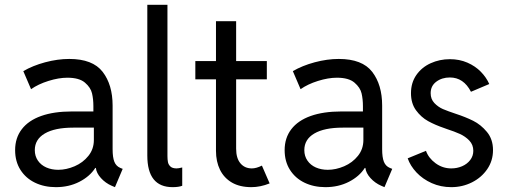

<svg xmlns="http://www.w3.org/2000/svg" viewBox="-20 -772 2117 800"><path d="M43 -146.5Q43 -197.3 70.8 -233.6Q98.6 -270 151.6 -288.8Q204.6 -307.6 279.3 -307.6H369.1V-330.1Q369.1 -358.4 363.5 -382.8Q357.9 -407.2 334 -427.7Q310.1 -448.2 260.7 -448.2Q224.6 -448.2 181.9 -434.8Q139.2 -421.4 109.4 -400.4L77.1 -475.6Q116.2 -498.5 168.2 -512.5Q220.2 -526.4 268.6 -526.4Q366.2 -526.4 407.7 -472.7Q449.2 -418.9 449.2 -332V-150.4Q449.2 -116.2 456.5 -97.9Q463.9 -79.6 481.4 -72.3L491.2 -68.4L459 7.8L445.3 2Q419.4 -9.3 400.6 -30Q381.8 -50.8 379.4 -72.3H377Q354 -36.6 310.5 -14.4Q267.1 7.8 212.9 7.8Q164.6 7.8 126 -10.7Q87.4 -29.3 65.2 -64.2Q43 -99.1 43 -146.5ZM222.7 -64.5Q256.3 -64.5 291 -79.3Q325.7 -94.2 348.4 -122.6Q371.1 -150.9 371.1 -188.5V-240.2H285.2Q208.5 -240.2 166.7 -215.8Q125 -191.4 125 -146.5Q125 -121.6 137.9 -102.8Q150.9 -84 173.1 -74.2Q195.3 -64.5 222.7 -64.5Z M593.8 -124V-752H677.7V-122.1Q677.7 -107.4 679.7 -96.9Q681.6 -86.4 689.9 -78.4Q698.2 -70.3 715.8 -70.3Q723.6 -70.3 739.3 -74.2V2Q724.6 7.8 699.2 7.8Q593.8 7.8 593.8 -124Z M879.9 -143.6V-441.4H793.9V-517.6H879.9V-683.6H963.9V-517.6H1091.8V-441.4H963.9V-152.3Q963.9 -112.8 981.7 -91.6Q999.5 -70.3 1029.3 -70.3Q1047.9 -70.3 1071.3 -82L1103.5 -7.8Q1064.5 7.8 1027.3 7.8Q979.5 7.8 946.5 -11.2Q913.6 -30.3 896.7 -64.5Q879.9 -98.6 879.9 -143.6Z M1166 -146.5Q1166 -197.3 1193.8 -233.6Q1221.7 -270 1274.7 -288.8Q1327.6 -307.6 1402.3 -307.6H1492.2V-330.1Q1492.2 -358.4 1486.6 -382.8Q1481 -407.2 1457 -427.7Q1433.1 -448.2 1383.8 -448.2Q1347.7 -448.2 1304.9 -434.8Q1262.2 -421.4 1232.4 -400.4L1200.2 -475.6Q1239.3 -498.5 1291.3 -512.5Q1343.3 -526.4 1391.6 -526.4Q1489.3 -526.4 1530.8 -472.7Q1572.3 -418.9 1572.3 -332V-150.4Q1572.3 -116.2 1579.6 -97.9Q1586.9 -79.6 1604.5 -72.3L1614.3 -68.4L1582 7.8L1568.4 2Q1542.5 -9.3 1523.7 -30Q1504.9 -50.8 1502.4 -72.3H1500Q1477.1 -36.6 1433.6 -14.4Q1390.1 7.8 1335.9 7.8Q1287.6 7.8 1249 -10.7Q1210.4 -29.3 1188.2 -64.2Q1166 -99.1 1166 -146.5ZM1345.7 -64.5Q1379.4 -64.5 1414.1 -79.3Q1448.7 -94.2 1471.4 -122.6Q1494.1 -150.9 1494.1 -188.5V-240.2H1408.2Q1331.5 -240.2 1289.8 -215.8Q1248 -191.4 1248 -146.5Q1248 -121.6 1261 -102.8Q1273.9 -84 1296.1 -74.2Q1318.4 -64.5 1345.7 -64.5Z M1678.7 -112.3 1754.9 -143.6Q1765.6 -113.3 1794.9 -91.8Q1824.2 -70.3 1860.4 -70.3Q1884.3 -70.3 1905.3 -79.3Q1926.3 -88.4 1939.2 -105.2Q1952.1 -122.1 1952.1 -143.6Q1952.1 -168.9 1935.5 -186.3Q1918.9 -203.6 1896.2 -213.9Q1873.5 -224.1 1841.8 -234.4Q1839.8 -235.4 1831.1 -238.3Q1793.5 -251 1763.9 -267.3Q1734.4 -283.7 1713.4 -312.5Q1692.4 -341.3 1692.4 -383.8Q1692.4 -427.2 1714.8 -459.5Q1737.3 -491.7 1774.4 -508.5Q1811.5 -525.4 1854.5 -525.4Q1894.5 -525.4 1927.5 -511Q1960.4 -496.6 1983.4 -473.1Q2006.3 -449.7 2018.6 -421.9L1942.4 -389.6Q1911.6 -449.2 1854.5 -449.2Q1821.3 -449.2 1797.9 -431.6Q1774.4 -414.1 1774.4 -383.8Q1774.4 -358.9 1790 -342.5Q1805.7 -326.2 1825.4 -317.6Q1845.2 -309.1 1878.9 -297.9Q1919.4 -284.7 1951.4 -268.8Q1983.4 -252.9 2008.8 -222.4Q2034.2 -191.9 2034.2 -146.5Q2034.2 -102.5 2010.3 -67.4Q1986.3 -32.2 1946.5 -12.2Q1906.7 7.8 1860.4 7.8Q1816.4 7.8 1778.8 -9Q1741.2 -25.9 1715.3 -53.5Q1689.5 -81.1 1678.7 -112.3Z"/></svg>

Font: Reddit Sans Fudge
Style: Regular
Weight: 400
Designer: Stephen Hutchings
Foundry: Reddit
Version: Version 1.011